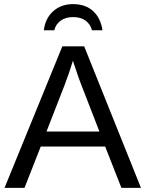

<svg xmlns="http://www.w3.org/2000/svg" viewBox="-20 -913 707 933"><path d="M570 0 491 -201H178L99 0H2L283 -688H389L665 0ZM334 -618 330 -604Q317 -561 294 -500L206 -274H463L375 -501Q368 -518 361.5 -537Q355 -556 348 -577ZM335 -893Q395 -893 432 -859.5Q469 -826 478 -766H427Q419 -796 395.5 -813Q372 -830 335 -830Q298 -830 274 -812Q250 -794 244 -766H193Q200 -824 238.5 -858.5Q277 -893 335 -893Z"/></svg>

Font: Libra Sans
Style: Regular
Weight: 400
Foundry: Context Ltd
Version: Version 1.000; ttfautohint (v1.3)